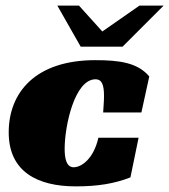

<svg xmlns="http://www.w3.org/2000/svg" viewBox="-20 -655 602 683"><path d="M473 -165H330C313 -90 270 -60 242 -60C214 -60 210 -97 210 -126C210 -206 245 -373 320 -373C341 -373 350 -356 350 -314C350 -293 348 -277 347 -255H483L511 -383C470 -432 405 -441 319 -441C107 -441 11 -327 11 -184C11 -45 112 8 250 8C328 8 388 -2 444 -24ZM476 -635 344 -543 261 -635H184L267 -489H416L562 -635Z"/></svg>

Font: Racing Sans One
Style: Regular
Weight: 400
Designer: Pablo Impallari, Rodrigo Fuenzalida
Foundry: Pablo Impallari, Rodrigo Fuenzalida
Version: Version 1.001